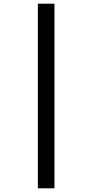

<svg xmlns="http://www.w3.org/2000/svg" viewBox="-20 -780 499 1040"><path d="M185 -760H275V240H185Z"/></svg>

Font: Noto Serif CondBlack
Style: Regular
Weight: 900
Width: 3
Designer: Monotype Design Team
Foundry: Monotype Imaging Inc.
Version: Version 1.001